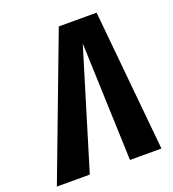

<svg xmlns="http://www.w3.org/2000/svg" viewBox="-175 -791 799 888"><g transform="rotate(-20 224.5 -346.5)"><path d="M400.9 -692.9 467.8 0H313L292 -581.1L115.2 0H-46.9L214.8 -692.9Z"/></g></svg>

Font: Fira Sans Compressed
Style: Bold Italic
Weight: 700
Width: 3
Italic angle: -8°
Designer: Carrois Corporate & Edenspiekermann AG
Foundry: Carrois Corporate GbR & Edenspiekermann AG
Version: Version 4.203;PS 004.203;hotconv 1.0.88;makeotf.lib2.5.64775